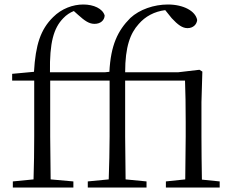

<svg xmlns="http://www.w3.org/2000/svg" viewBox="-20 -833 1040 853"><path d="M802 0H956V-27L877 -35C876 -91 875 -173 875 -227V-379L879 -515L866 -523L772 -512H536C536 -626 559 -685 596 -726C625 -760 666 -782 714 -788L743 -752C770 -723 790 -708 813 -708C838 -708 854 -724 856 -744C849 -784 795 -813 726 -813C664 -813 600 -791 559 -753C503 -697 472 -632 466 -514L447 -512H202C200 -643 218 -708 261 -752C275 -767 291 -777 308 -784L327 -767C357 -740 376 -727 400 -727C427 -727 444 -743 445 -764C436 -795 396 -813 350 -813C304 -813 254 -795 216 -757C160 -702 138 -634 131 -514L34 -505V-475H132V-227C132 -164 131 -99 129 -36L37 -27V0H306V-27L205 -36L203 -227V-475H467V-227C467 -164 465 -99 463 -36L370 -27V0H631V-27L538 -36L536 -227V-475H802C804 -421 805 -366 805 -291V-227L803 -36L717 -27V0Z"/></svg>

Font: Noto Serif TC Light
Style: Regular
Weight: 300
Designer: Ryoko NISHIZUKA 西塚涼子 (kana & ideographs); Frank Grießhammer (Latin, Greek & Cyrillic); Wenlong ZHANG 张文龙 (bopomofo); San
Foundry: Adobe
Version: Version 2.001;hotconv 1.1.0;makeotfexe 2.6.0